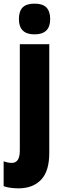

<svg xmlns="http://www.w3.org/2000/svg" viewBox="-58 -796 343 1056"><path d="M46 -691Q46 -734 66.5 -755Q87 -776 132 -776Q177 -776 197.5 -754.5Q218 -733 218 -691Q218 -607 132 -607Q46 -607 46 -691ZM46 240Q26 240 4 237.5Q-18 235 -38 228V91Q-14 100 7 100Q51 100 51 32V-553H213V45Q213 145 168.5 192Q124 239 46 240Z"/></svg>

Font: Noto Sans Gurmukhi UI ExtraCondensed Black
Style: Regular
Weight: 900
Width: 2
Designer: Jelle Bosma - Monotype Design Team
Foundry: Monotype Imaging Inc.
Version: Version 2.004; ttfautohint (v1.8.4.7-5d5b)